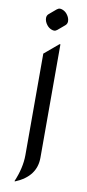

<svg xmlns="http://www.w3.org/2000/svg" viewBox="-105 -786 474 1044"><g transform="rotate(10 132.0 -263.5)"><path d="M137.7 -747.1Q144 -747.1 151.9 -744.1Q168 -737.8 178.2 -724.1Q192.4 -705.6 192.4 -686.5Q192.4 -672.4 181.2 -663.1L143.1 -630.9Q134.8 -624 126 -624Q119.6 -624 111.8 -627Q96.2 -632.8 85.4 -647Q71.3 -665.5 71.3 -684.6Q71.3 -698.7 82.5 -708L120.6 -740.2Q128.9 -747.1 137.7 -747.1ZM56.2 219.7Q90.3 140.6 90.3 69.3V-490.7L168.5 -556.6H173.3V69.3Q173.3 172.9 61 219.7Z"/></g></svg>

Font: Gothica
Style: Book
Weight: 400
Designer: Wojciech Kalinowski "wmk69" (wmk69@o2.pl)
Foundry: Wojciech Kalinowski "wmk69" (wmk69@o2.pl)
Version: Version 2.1.0; 2021-05-14